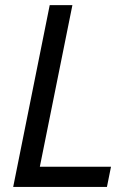

<svg xmlns="http://www.w3.org/2000/svg" viewBox="-20 -740 516 760"><path d="M32.2 0 176.8 -719.7H266.6L137.7 -80.1H419.4L403.3 0Z"/></svg>

Font: Reddit Sans
Style: Italic
Weight: 400
Italic angle: -11.25°
Designer: Stephen Hutchings
Version: Version 1.013